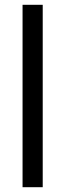

<svg xmlns="http://www.w3.org/2000/svg" viewBox="-20 -780 271 800"><path d="M158 0V-760H74V0Z"/></svg>

Font: Noto Sans Oriya Cond
Style: Regular
Weight: 400
Width: 3
Designer: Amélie Bonet and Sol Matas
Foundry: Google LLC
Version: Version 2.006